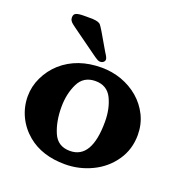

<svg xmlns="http://www.w3.org/2000/svg" viewBox="-130 -829 896 947"><g transform="rotate(20 318.5 -355.5)"><path d="M427.2 -259.8Q427.2 -328.1 401.9 -380.4Q376 -432.6 315.4 -432.6Q252.9 -432.6 226.6 -378.4Q200.2 -324.2 200.2 -254.4Q200.2 -179.2 224.6 -122.1Q249 -65.4 313 -65.4Q427.2 -65.4 427.2 -259.8ZM116.2 -58.1Q72.8 -94.2 49.3 -143.6Q25.9 -192.9 25.9 -248.5Q25.9 -300.3 48.8 -348.1Q71.8 -396.5 111.8 -432.6Q194.8 -505.4 321.3 -505.4Q375.5 -505.4 425.8 -487.8Q476.1 -469.7 516.1 -436Q555.7 -401.9 578.6 -355.5Q601.6 -308.6 601.6 -253.4Q601.6 -177.7 561 -118.7Q520 -59.1 453.6 -27.3Q386.7 4.9 312.5 4.9Q192.4 4.9 116.2 -58.1ZM195.8 -715.8Q216.3 -714.4 225.6 -710.9Q235.4 -707.5 240.2 -700.7Q245.6 -693.8 258.3 -672.9L311 -582.5Q326.7 -559.6 326.7 -549.8Q326.7 -541 319.3 -535.2Q312.5 -529.8 302.7 -529.8Q296.4 -529.8 289.6 -533.2Q282.7 -536.6 277.3 -540.5L261.2 -551.8L130.4 -646Q122.1 -652.3 114.3 -658.2Q106.9 -664.1 102.1 -671.4Q97.7 -678.2 97.7 -688Q97.7 -705.1 110.4 -710.4Q123 -715.8 150.9 -715.8Z"/></g></svg>

Font: inglobal
Style: Bold
Weight: 700
Designer: Andrey Kochetov, Denis Davydov, Evgeny Yurtaev
Foundry: inglobal.ru
Version: Version 1.00 September 25, 2014, initial release